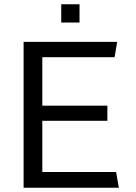

<svg xmlns="http://www.w3.org/2000/svg" viewBox="-20 -883 640 903"><path d="M91 0V-686H531L519 -614H179V-386H485V-315H179V-74H526L539 0ZM268 -777V-863H354V-777Z"/></svg>

Font: Chivo Mono Light
Style: Regular
Weight: 300
Monospace: yes
Designer: Hector Gatti
Foundry: Omnibus-Type
Version: Version 1.008